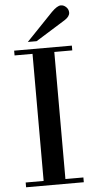

<svg xmlns="http://www.w3.org/2000/svg" viewBox="-61 -965 493 1001"><g transform="rotate(-5 185.0 -464.5)"><path d="M128 -25V-690H34V-715H336V-690H242V-25H336V0H34V-25ZM155 -754H109L248 -899Q278 -929 297 -929Q312 -929 324.5 -917Q337 -905 337 -888Q337 -868 311 -851Z"/></g></svg>

Font: Justus
Style: Versalitas
Weight: 400
Version: Version 001.001